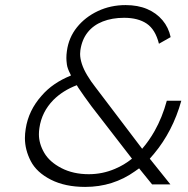

<svg xmlns="http://www.w3.org/2000/svg" viewBox="-20 -725 738 755"><path d="M578 0 527 -63Q519 -57 510 -51Q468 -21 419 -5.5Q370 10 315 10Q236 10 180 -18.5Q124 -47 101 -91.5Q78 -136 78 -182Q78 -199 81 -218Q92 -291 144 -349Q187 -399 259 -428Q258 -431 257 -433Q245 -456 243 -471.5Q241 -487 241 -497Q241 -510 243 -524Q250 -577 282.5 -617.5Q315 -658 365 -681.5Q415 -705 474 -705Q522 -705 558.5 -689.5Q595 -674 619 -645.5Q643 -617 651 -579L605 -553Q591 -609 557 -632Q523 -655 468 -655Q421 -655 384 -640.5Q347 -626 324.5 -597.5Q302 -569 296 -527Q295 -520 295 -513Q295 -495 302 -473.5Q309 -452 323.5 -428Q338 -404 355 -382.5Q372 -361 385 -343L539 -140Q566 -171 588 -210Q618 -263 636 -329H693Q676 -268 649 -216Q622 -164 587 -122Q578 -111 569 -101L650 0ZM499 -101 339 -308Q308 -350 288 -380Q285 -385 282 -390Q227 -369 190 -332Q144 -285 135 -222Q133 -209 133 -197Q133 -160 154 -124Q175 -88 221.5 -64Q268 -40 329 -40Q383 -40 432 -61Q468 -76 499 -101Z"/></svg>

Font: Lexend ExtLt
Style: Italic
Weight: 250
Italic angle: -8.13011°
Designer: Bonnie Shaver-Troup, Thomas Jockin
Foundry: Lexend
Version: Version 1.007